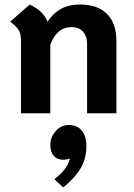

<svg xmlns="http://www.w3.org/2000/svg" viewBox="-20 -502 596 851"><path d="M496 -320V0H366V-308Q366 -342 347.5 -362Q329 -382 298 -382Q232 -382 203 -304V0H73V-325Q73 -352 62.5 -369Q52 -386 25 -406L112 -482Q144 -466 162.5 -448Q181 -430 191 -406Q212 -440 247.5 -461Q283 -482 336 -482Q413 -482 454.5 -440Q496 -398 496 -320ZM363 146Q363 201 337 244.5Q311 288 260 329L221 292Q251 269 267.5 247Q284 225 290 200Q277 206 259 206Q233 206 218 188.5Q203 171 203 140Q203 107 226.5 79.5Q250 52 285 52Q322 52 342.5 76.5Q363 101 363 146Z"/></svg>

Font: KoHo
Style: Bold
Weight: 700
Designer: Cadson Demak & Katatrad Team
Foundry: Cadson Demak Co.,Ltd.
Version: Version 1.000; ttfautohint (v1.6)